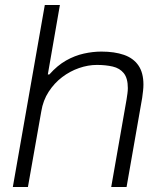

<svg xmlns="http://www.w3.org/2000/svg" viewBox="-20 -743 639 763"><path d="M31 0 158 -723H218L170 -447H176Q208 -483 242.5 -502.5Q277 -522 313 -530Q349 -538 383 -538Q435 -538 472.5 -525Q510 -512 530 -483Q550 -454 550 -407Q550 -395 548.5 -382Q547 -369 545 -354L483 0H422L483 -348Q485 -361 486.5 -372Q488 -383 488 -393Q488 -432 472 -452Q456 -472 428 -478.5Q400 -485 365 -485Q330 -485 294 -472.5Q258 -460 227 -436.5Q196 -413 173.5 -378.5Q151 -344 144 -300L91 0Z"/></svg>

Font: Archivo SemiExpanded ExtraLight
Style: Italic
Weight: 250
Width: 6
Italic angle: -10°
Designer: Hector Gatti
Foundry: Omnibus-Type
Version: Version 2.001